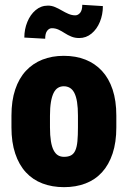

<svg xmlns="http://www.w3.org/2000/svg" viewBox="-20 -771 534 801"><path d="M27.8 -239.3V-288.6Q27.8 -351.1 43.5 -397.7Q59.1 -444.3 87.9 -475.3Q116.7 -506.3 156.7 -522.2Q196.8 -538.1 246.1 -538.1Q296.4 -538.1 336.4 -522.2Q376.5 -506.3 405.3 -475.3Q434.1 -444.3 449.7 -397.7Q465.3 -351.1 465.3 -288.6V-239.3Q465.3 -177.2 449.7 -130.4Q434.1 -83.5 405.5 -52.2Q377 -21 336.7 -5.6Q296.4 9.8 247.1 9.8Q197.8 9.8 157.2 -5.6Q116.7 -21 87.9 -52.2Q59.1 -83.5 43.5 -130.4Q27.8 -177.2 27.8 -239.3ZM188.5 -288.6V-239.3Q188.5 -205.6 192.4 -181.9Q196.3 -158.2 203.9 -143.8Q211.4 -129.4 222.2 -123Q232.9 -116.7 247.1 -116.7Q265.1 -116.7 276.6 -123Q288.1 -129.4 294.4 -143.8Q300.8 -158.2 303 -181.9Q305.2 -205.6 305.2 -239.3V-288.6Q305.2 -321.8 301.5 -345Q297.9 -368.2 290.3 -383.1Q282.7 -397.9 271.5 -404.5Q260.3 -411.1 246.1 -411.1Q232.4 -411.1 221.7 -404.5Q210.9 -397.9 203.6 -383.1Q196.3 -368.2 192.4 -345Q188.5 -321.8 188.5 -288.6ZM323.2 -751 409.2 -745.6Q409.2 -710 396.7 -679.7Q384.3 -649.4 361.8 -630.9Q339.4 -612.3 310.5 -612.3Q292.5 -612.3 277.6 -618.4Q262.7 -624.5 250 -632.8Q237.3 -641.1 224.4 -647.2Q211.4 -653.3 196.3 -653.3Q185.1 -653.3 176.8 -642.6Q168.5 -631.8 168.5 -609.4L81.5 -614.3Q81.5 -648.9 94 -679.4Q106.4 -710 128.7 -728.8Q150.9 -747.6 180.2 -747.6Q195.3 -747.6 209.7 -741.5Q224.1 -735.4 237.8 -727.3Q251.5 -719.2 265.6 -713.1Q279.8 -707 293.9 -707Q305.7 -707 314.5 -717.8Q323.2 -728.5 323.2 -751Z"/></svg>

Font: Roboto Condensed Black
Style: Regular
Weight: 900
Designer: Christian Robertson
Foundry: Google
Version: Version 3.008; 2023